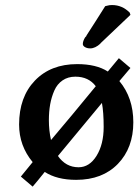

<svg xmlns="http://www.w3.org/2000/svg" viewBox="-20 -689 544 746"><path d="M54.2 -205.1Q54.2 -312 115.7 -376Q177.2 -439.9 279.8 -439.9Q354.5 -439.9 398.9 -411.1Q439 -459.5 441.9 -462.9L486.8 -424.8L443.8 -374Q498 -309.1 498 -213.9Q498 -114.3 438 -52.2Q377.9 9.8 275.9 9.8Q201.2 9.8 153.8 -21Q123.5 17.1 106.9 36.1L61 -2.9L106.9 -59.1Q54.2 -122.6 54.2 -205.1ZM382.8 -195.8Q382.8 -252.9 376 -289.1Q238.8 -124 205.1 -83Q235.8 -39.1 285.2 -39.1Q327.6 -39.1 355.2 -83.7Q382.8 -128.4 382.8 -195.8ZM272.9 -391.1Q244.1 -391.1 223.1 -376.7Q202.1 -362.3 191.2 -337.4Q180.2 -312.5 175 -283.9Q169.9 -255.4 169.9 -222.2Q169.9 -181.6 178.2 -145Q255.4 -235.8 352.1 -354Q324.2 -391.1 272.9 -391.1ZM388.7 -665 397 -667Q404.3 -669.4 415.5 -669.4Q454.6 -669.4 483.9 -640.1L486.8 -631.3L369.6 -520H370.6Q350.1 -501 330.6 -501Q318.8 -501 310.3 -505.9Q301.8 -510.7 301.8 -518.1Q301.8 -528.8 310.5 -543.5Q311 -543.9 313.7 -546.9Q316.4 -549.8 316.9 -550.3L314.9 -549.3Q327.1 -568.4 352.1 -607.2Q377 -646 388.7 -665Z"/></svg>

Font: Linear Smooth
Style: Bold
Weight: 700
Designer: Philipp H. Poll, Flanker
Foundry: Philipp H. Poll, reworked by Flanker
Version: Version 1.061 | FøM Fix